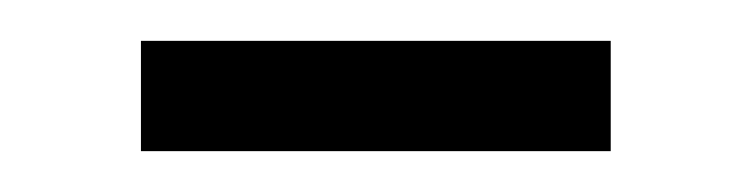

<svg xmlns="http://www.w3.org/2000/svg" viewBox="-20 -344 368 94"><path d="M49 -324H279V-270H49Z"/></svg>

Font: Noto Sans Gurmukhi UI Light
Style: Regular
Weight: 300
Designer: Jelle Bosma - Monotype Design Team
Foundry: Monotype Imaging Inc.
Version: Version 2.004; ttfautohint (v1.8.4.7-5d5b)